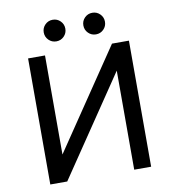

<svg xmlns="http://www.w3.org/2000/svg" viewBox="-94 -967 948 1050"><g transform="rotate(-10 380.0 -442.5)"><path d="M100 0H194L566 -550V0H660V-700H566L194 -150V-700H100ZM269 -765Q294 -765 311.5 -782.5Q329 -800 329 -825Q329 -850 311.5 -867.5Q294 -885 269 -885Q244 -885 226.5 -867.5Q209 -850 209 -825Q209 -800 226.5 -782.5Q244 -765 269 -765ZM489 -765Q514 -765 531.5 -782.5Q549 -800 549 -825Q549 -850 531.5 -867.5Q514 -885 489 -885Q464 -885 446.5 -867.5Q429 -850 429 -825Q429 -800 446.5 -782.5Q464 -765 489 -765Z"/></g></svg>

Font: Golos Text VF
Style: Regular
Weight: 400
Designer: A.Korolkova, Vitaly Kuzmin
Foundry: ParaType Ltd
Version: Version 2.005